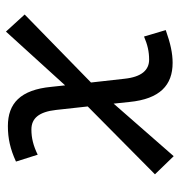

<svg xmlns="http://www.w3.org/2000/svg" viewBox="-0 -570 587 626"><g transform="rotate(90 293.0 -257.5)"><path d="M83.5 16.1 258.8 -176.8 263.7 -131.3C273.4 -31.2 317.4 9.8 391.6 9.8C432.1 9.8 466.8 2 507.3 -16.6L484.9 -87.4C455.6 -73.2 430.7 -66.9 402.8 -66.9C366.7 -66.9 345.2 -90.8 338.9 -147.5L327.6 -250.5L548.8 -469.7L489.7 -530.8L318.4 -335L313 -386.2C303.2 -486.3 257.8 -527.3 185.5 -527.3C154.3 -527.3 122.6 -520.5 78.6 -504.9L99.6 -434.1C126 -445.3 148.4 -450.7 174.8 -450.7C208.5 -450.7 231.4 -426.8 237.3 -370.1L249.5 -261.2L27.8 -44.9Z"/></g></svg>

Font: Cascadia Mono NF SemiLight
Style: Italic
Weight: 350
Italic angle: -10°
Monospace: yes
Designer: Aaron Bell
Foundry: Saja Typeworks
Version: Version 2404.023